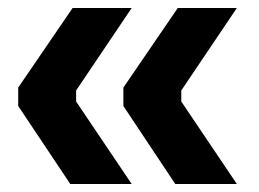

<svg xmlns="http://www.w3.org/2000/svg" viewBox="-20 -503 654 484"><path d="M312 -39.1H157.2L25.9 -235.8V-282.2L163.1 -482.9H312L171.9 -274.9V-247.1ZM577.1 -39.1H421.9L291 -235.8V-282.2L428.2 -482.9H577.1L437 -274.9V-247.1Z"/></svg>

Font: Sora SemiBold
Style: Regular
Weight: 600
Designer: Jonathan Barnbrook, Julián Moncada
Foundry: Barnbrook Fonts
Version: Version 2.000